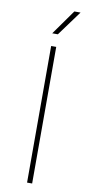

<svg xmlns="http://www.w3.org/2000/svg" viewBox="-100 -945 461 984"><g transform="rotate(10 130.5 -453.0)"><path d="M143.6 -710.9V0H117.2V-710.9ZM111.3 -775.9 203.6 -905.8H235.8L140.6 -775.9Z"/></g></svg>

Font: Vazirmatn RD Thin
Style: Regular
Weight: 100
Designer: Saber Rastikerdar
Foundry: Saber Rastikerdar
Version: Version 32.102